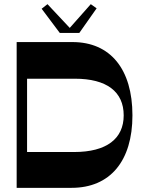

<svg xmlns="http://www.w3.org/2000/svg" viewBox="-20 -902 692 922"><path d="M60 0H324C508 0 616 -128 616 -348C616 -570 510 -700 328 -700H60ZM110 -172V-524H340C492 -524 574 -462 574 -348C574 -236 492 -172 336 -172ZM180 -860 267 -744H361L444 -862L416 -882L315 -768L208 -882Z"/></svg>

Font: Ribes
Style: Bold
Weight: 900
Designer: Luigi Gorlero
Foundry: Collletttivo
Version: Version 2.100;Glyphs 3.1.2 (3151)